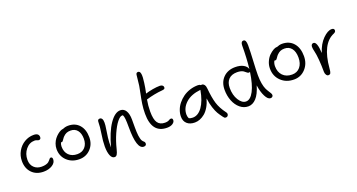

<svg xmlns="http://www.w3.org/2000/svg" viewBox="-49 -1512 4296 2312"><g transform="rotate(-20 2099.0 -356.0)"><path d="M265.1 -54.2Q171.9 -54.2 116 -111.6Q60.1 -168.9 60.1 -263.2Q60.1 -331.5 92.8 -388.9Q125.5 -446.3 180.4 -479.2Q235.4 -512.2 298.8 -512.2Q366.2 -512.2 366.2 -460.9Q366.2 -447.8 359.4 -439.5Q352.5 -431.2 339.8 -431.2Q330.6 -431.2 317.1 -437.5Q303.7 -443.8 287.1 -443.8Q220.2 -443.8 174.1 -387.9Q127.9 -332 127.9 -253.9Q127.9 -192.4 165.3 -155.8Q202.6 -119.1 263.2 -119.1Q295.4 -119.1 318.4 -126Q341.3 -132.8 352.8 -142.3Q364.3 -151.9 371.8 -161.6Q379.4 -171.4 385.7 -178.2Q392.1 -185.1 399.9 -185.1Q421.9 -185.1 421.9 -155.8Q421.9 -111.8 376 -83Q330.1 -54.2 265.1 -54.2Z M721.2 -47.9Q625.5 -47.9 563.5 -106.4Q501.5 -165 501.5 -255.9Q501.5 -291.5 513.9 -324.7Q526.4 -357.9 544.9 -381.6Q563.5 -405.3 585.4 -423.3Q607.4 -441.4 626.7 -450.2Q646 -459 659.2 -459Q691.9 -474.1 727.5 -474.1Q817.4 -474.1 869.4 -415.3Q921.4 -356.4 921.4 -255.9Q921.4 -166.5 864 -107.2Q806.6 -47.9 721.2 -47.9ZM568.4 -263.2Q568.4 -194.8 608.9 -154.3Q649.4 -113.8 718.3 -113.8Q780.3 -113.8 816.9 -154.3Q853.5 -194.8 853.5 -262.2Q853.5 -331.1 822.3 -370.1Q791 -409.2 735.4 -409.2Q703.6 -409.2 682.1 -399.7Q660.6 -390.1 640.6 -370.1Q628.4 -357.9 618.7 -342.3Q608.9 -326.7 602.5 -320.3Q596.2 -314 584.5 -314Q581.5 -314 579.6 -314.9Q568.4 -290 568.4 -263.2Z M1500 75.2Q1409.2 75.2 1409.2 -203.1Q1409.2 -278.3 1405.5 -313.2Q1401.9 -348.1 1392.1 -366.2Q1389.2 -367.2 1380.9 -367.2Q1354 -367.2 1317.4 -321.5Q1280.8 -275.9 1243.2 -191.7Q1205.6 -107.4 1181.2 -7.8Q1170.4 37.1 1158.4 55.2Q1146.5 73.2 1127.9 73.2Q1094.2 73.2 1076.2 29.1Q1058.1 -15.1 1058.1 -86.9Q1058.1 -155.3 1072.5 -244.6Q1086.9 -334 1086.9 -395Q1086.9 -408.2 1094 -416.5Q1101.1 -424.8 1113.8 -424.8Q1153.8 -424.8 1153.8 -358.9Q1153.8 -326.7 1145.8 -280Q1137.7 -233.4 1130.6 -174.8Q1123.5 -116.2 1125 -50.8Q1174.3 -233.9 1242.9 -334Q1311.5 -434.1 1381.8 -434.1Q1427.7 -434.1 1452.4 -393.1Q1477.1 -352.1 1477.1 -279.8Q1477.1 -267.6 1477.1 -244.6Q1477.1 -199.2 1477.1 -177.7Q1477.1 -156.2 1478.3 -123.3Q1479.5 -90.3 1482.2 -74Q1484.9 -57.6 1489.3 -37.4Q1493.7 -17.1 1501.2 -4.9Q1508.8 7.3 1519 16.1Q1534.2 26.9 1534.2 46.9Q1534.2 59.1 1525.9 67.1Q1517.6 75.2 1500 75.2Z M1841.8 -43Q1648.4 -43 1648.4 -292Q1648.4 -355.5 1657.2 -415.3Q1666 -475.1 1679.4 -537.1Q1692.9 -599.1 1697.8 -632.8Q1702.1 -671.4 1707.3 -717Q1712.4 -762.7 1712.9 -768.1Q1716.3 -794.9 1740.7 -794.9Q1766.1 -794.9 1771.7 -756.8Q1777.3 -718.8 1766.6 -646Q1759.3 -587.4 1743.7 -516.1Q1786.1 -529.8 1837.4 -538.8Q1888.7 -547.9 1929.7 -547.9Q1950.2 -547.9 1962.9 -538.3Q1975.6 -528.8 1975.6 -513.2Q1975.6 -500 1967.5 -494.1Q1959.5 -488.3 1940.4 -486.8Q1834.5 -478 1729.5 -445.8Q1715.8 -370.6 1715.8 -295.9Q1715.8 -193.8 1745.8 -151.4Q1775.9 -108.9 1838.9 -108.9Q1857.4 -108.9 1871.1 -112.3Q1884.8 -115.7 1890.6 -119.9Q1896.5 -124 1904.3 -127.4Q1912.1 -130.9 1920.9 -130.9Q1941.9 -130.9 1941.9 -104Q1941.9 -80.1 1914.6 -61.5Q1887.2 -43 1841.8 -43Z M2178.2 12.2Q2114.7 12.2 2078.6 -20.8Q2042.5 -53.7 2042.5 -110.8Q2042.5 -152.3 2057.9 -194.3Q2073.2 -236.3 2102.5 -272.7Q2131.8 -309.1 2170.7 -337.2Q2209.5 -365.2 2259.8 -381.6Q2310.1 -397.9 2364.3 -397.9Q2386.7 -397.9 2398.4 -386.2Q2404.3 -388.2 2409.7 -388.2Q2429.2 -388.2 2442.4 -369.9Q2455.6 -351.6 2457.5 -321.8Q2468.3 -201.2 2491.2 -126.7Q2514.2 -52.2 2572.3 24.9Q2587.4 43.5 2579.1 63.2Q2570.8 83 2548.3 83Q2537.1 83 2531.2 78.4Q2525.4 73.7 2516.6 62Q2487.8 23.4 2470.2 -6.3Q2452.6 -36.1 2434.6 -90.3Q2416.5 -144.5 2408.2 -212.9Q2391.6 -153.8 2365.2 -109.1Q2338.9 -64.5 2307.6 -38.8Q2276.4 -13.2 2243.9 -0.5Q2211.4 12.2 2178.2 12.2ZM2113.3 -112.8Q2113.3 -85.9 2124.5 -63Q2142.6 -51.8 2174.3 -51.8Q2243.2 -51.8 2296.1 -125.2Q2349.1 -198.7 2373.5 -335Q2249.5 -321.8 2181.4 -259Q2113.3 -196.3 2113.3 -112.8Z M2850.1 49.8Q2792 49.8 2745.1 10.7Q2698.2 -28.3 2672.6 -93.3Q2647 -158.2 2647 -234.9Q2647 -331.5 2705.3 -390.4Q2763.7 -449.2 2858.9 -449.2Q2921.9 -449.2 2963.1 -426.5Q3004.4 -403.8 3013.2 -368.2Q3028.8 -502.4 3028.8 -663.1Q3028.8 -715.8 3063 -715.8Q3097.2 -715.8 3097.2 -643.1Q3097.2 -563.5 3090.6 -446.8Q3084 -330.1 3084 -264.2Q3084 -204.1 3092.5 -157.2Q3101.1 -110.4 3113.3 -84.2Q3125.5 -58.1 3137.7 -39.6Q3149.9 -21 3158.4 -6.6Q3167 7.8 3167 20Q3167 31.2 3158.4 40Q3149.9 48.8 3133.8 48.8Q3100.1 48.8 3070.6 -8.8Q3041 -66.4 3028.8 -153.8Q2998.5 -49.3 2952.4 0.2Q2906.2 49.8 2850.1 49.8ZM2712.9 -234.9Q2712.9 -143.1 2752.7 -79.1Q2792.5 -15.1 2843.8 -15.1Q2899.9 -15.1 2943.4 -97.9Q2986.8 -180.7 3008.8 -335Q3002.4 -330.1 2995.1 -330.1Q2985.4 -330.1 2976.8 -335.7Q2968.3 -341.3 2959.7 -349.1Q2951.2 -356.9 2939.9 -364.7Q2928.7 -372.6 2908 -378.2Q2887.2 -383.8 2859.9 -383.8Q2788.6 -383.8 2750.7 -344.2Q2712.9 -304.7 2712.9 -234.9Z M3478.5 -65.9Q3377.4 -65.9 3312.5 -128.7Q3247.6 -191.4 3247.6 -288.1Q3247.6 -335.4 3266.8 -378.2Q3286.1 -420.9 3313.2 -447.5Q3340.3 -474.1 3367.2 -489.5Q3394 -504.9 3411.6 -504.9Q3414.6 -504.9 3415.5 -503.9Q3451.7 -520 3484.4 -520Q3577.1 -520 3630.9 -458.5Q3684.6 -397 3684.6 -291Q3684.6 -194.8 3625.5 -130.4Q3566.4 -65.9 3478.5 -65.9ZM3314.5 -294.9Q3314.5 -219.2 3357.9 -174.6Q3401.4 -129.9 3475.6 -129.9Q3540.5 -129.9 3578.6 -175.3Q3616.7 -220.7 3616.7 -296.9Q3616.7 -372.1 3584 -414.1Q3551.3 -456.1 3492.7 -456.1Q3460.9 -456.1 3439.5 -446.3Q3418 -436.5 3397.5 -416Q3385.3 -403.8 3375.5 -388.2Q3365.7 -372.6 3359.4 -366.2Q3353 -359.9 3341.3 -359.9Q3333.5 -359.9 3330.6 -360.8Q3314.5 -329.6 3314.5 -294.9Z M3882.8 26.9Q3867.7 26.9 3856.4 9.3Q3845.2 -8.3 3845.2 -32.2Q3845.2 -109.9 3839.1 -184.1Q3833 -258.3 3822.8 -298.8Q3813 -337.4 3813 -360.8Q3813 -378.4 3821.3 -389.2Q3829.6 -399.9 3845.2 -399.9Q3891.6 -399.9 3898.9 -252Q3931.6 -357.9 3994.1 -419.9Q4056.6 -481.9 4106.9 -481.9Q4141.1 -481.9 4141.1 -454.1Q4141.1 -433.6 4113.8 -421.9Q3947.8 -352.1 3922.9 -46.9Q3919.9 -3.4 3911.9 11.7Q3903.8 26.9 3882.8 26.9Z"/></g></svg>

Font: Shantell Sans Irregular Bouncy
Style: Regular
Weight: 300
Designer: Stephen Nixon, Anya Danilova, Shantell Martin
Foundry: Arrow Type
Version: Version 1.006;[9816181b4]